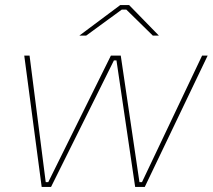

<svg xmlns="http://www.w3.org/2000/svg" viewBox="-20 -740 842 760"><path d="M145 0H182L431 -501H441L515 0H553L802 -520H780L542 -19H532L458 -520H419L171 -19H161L97 -520H76ZM609 -599 491 -720H456L294 -599H321L462 -702H480L585 -599Z"/></svg>

Font: Fixel Display 20240404 Thin
Style: Italic
Weight: 100
Italic angle: -10°
Designer: AlfaBravo + MacPaw
Foundry: Kyrylo Tkachov, Marchela Mozhyna, Serhii Makarenko, Maria Weinstein, Zakhar Kryvoshyya
Version: Version 1.211;Glyphs 3.2 (3225)